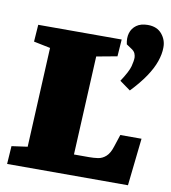

<svg xmlns="http://www.w3.org/2000/svg" viewBox="-87 -869 844 945"><g transform="rotate(10 335.0 -397.0)"><path d="M18 -90 97 -101 121 -599 38 -616 44 -701H461L455 -616L352 -597L328 -103H404Q426 -103 447.5 -106Q469 -109 487 -125Q505 -141 516 -176L536 -237H642L616 0H12ZM544 -461 490 -500Q525 -553 532 -580.5Q539 -608 539 -624Q539 -633 534.5 -644.5Q530 -656 514 -666L490 -682Q483 -713 490.5 -738Q498 -763 519.5 -778.5Q541 -794 576 -794Q622 -794 646.5 -764.5Q671 -735 670 -697Q670 -665 657 -627.5Q644 -590 616 -548.5Q588 -507 544 -461Z"/></g></svg>

Font: Literata Black
Style: Italic
Weight: 900
Italic angle: -2°
Designer: Latin by Veronika Burian and Jose Scaglione. Greek by Irene Vlachou. Cyrillic by Vera Evstafieva
Foundry: TypeTogether
Version: Version 3.002